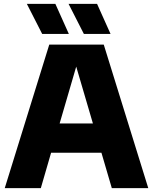

<svg xmlns="http://www.w3.org/2000/svg" viewBox="-20 -970 788 990"><path d="M556.5 0 503 -182.5H243.5L190.5 0H4.5L234 -740H515L744.5 0ZM287.5 -333.5H459L373 -626.5ZM197.5 -795 118.5 -950H265.5L335 -795ZM412.5 -795 333.5 -950H480.5L550 -795Z"/></svg>

Font: Encode Sans ExtraBold
Style: Regular
Weight: 800
Designer: Multiple Designers
Foundry: Impallari Type
Version: Version 2.000